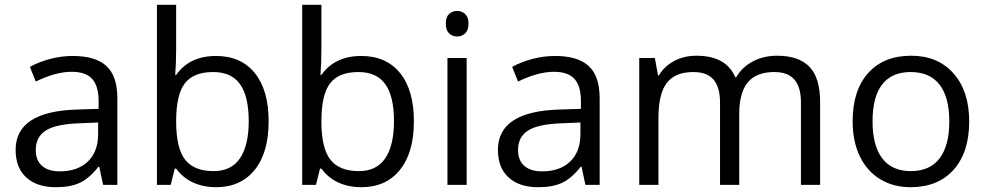

<svg xmlns="http://www.w3.org/2000/svg" viewBox="-20 -780 4165 810"><path d="M415 0 398.9 -76.2H395Q355 -25.9 315.2 -8.1Q275.4 9.8 215.8 9.8Q136.2 9.8 91.1 -31.2Q45.9 -72.3 45.9 -147.9Q45.9 -310.1 305.2 -317.9L396 -320.8V-354Q396 -417 368.9 -447Q341.8 -477.1 282.2 -477.1Q215.3 -477.1 130.9 -436L106 -498Q145.5 -519.5 192.6 -531.7Q239.7 -543.9 287.1 -543.9Q382.8 -543.9 429 -501.5Q475.1 -459 475.1 -365.2V0ZM231.9 -57.1Q307.6 -57.1 350.8 -98.6Q394 -140.1 394 -214.8V-263.2L313 -259.8Q216.3 -256.3 173.6 -229.7Q130.9 -203.1 130.9 -147Q130.9 -103 157.5 -80.1Q184.1 -57.1 231.9 -57.1Z M891.1 -543.9Q996.6 -543.9 1054.9 -471.9Q1113.3 -399.9 1113.3 -268.1Q1113.3 -136.2 1054.4 -63.2Q995.6 9.8 891.1 9.8Q838.9 9.8 795.7 -9.5Q752.4 -28.8 723.1 -68.8H717.3L700.2 0H642.1V-759.8H723.1V-575.2Q723.1 -513.2 719.2 -463.9H723.1Q779.8 -543.9 891.1 -543.9ZM879.4 -476.1Q796.4 -476.1 759.8 -428.5Q723.1 -380.9 723.1 -268.1Q723.1 -155.3 760.7 -106.7Q798.3 -58.1 881.3 -58.1Q956.1 -58.1 992.7 -112.5Q1029.3 -167 1029.3 -269Q1029.3 -373.5 992.7 -424.8Q956.1 -476.1 879.4 -476.1Z M1503.9 -543.9Q1609.4 -543.9 1667.7 -471.9Q1726.1 -399.9 1726.1 -268.1Q1726.1 -136.2 1667.2 -63.2Q1608.4 9.8 1503.9 9.8Q1451.7 9.8 1408.4 -9.5Q1365.2 -28.8 1335.9 -68.8H1330.1L1313 0H1254.9V-759.8H1335.9V-575.2Q1335.9 -513.2 1332 -463.9H1335.9Q1392.6 -543.9 1503.9 -543.9ZM1492.2 -476.1Q1409.2 -476.1 1372.6 -428.5Q1335.9 -380.9 1335.9 -268.1Q1335.9 -155.3 1373.5 -106.7Q1411.1 -58.1 1494.1 -58.1Q1568.8 -58.1 1605.5 -112.5Q1642.1 -167 1642.1 -269Q1642.1 -373.5 1605.5 -424.8Q1568.8 -476.1 1492.2 -476.1Z M1948.7 0H1867.7V-535.2H1948.7ZM1860.8 -680.2Q1860.8 -708 1874.5 -720.9Q1888.2 -733.9 1908.7 -733.9Q1928.2 -733.9 1942.4 -720.7Q1956.5 -707.5 1956.5 -680.2Q1956.5 -652.8 1942.4 -639.4Q1928.2 -626 1908.7 -626Q1888.2 -626 1874.5 -639.4Q1860.8 -652.8 1860.8 -680.2Z M2449.7 0 2433.6 -76.2H2429.7Q2389.6 -25.9 2349.9 -8.1Q2310.1 9.8 2250.5 9.8Q2170.9 9.8 2125.7 -31.2Q2080.6 -72.3 2080.6 -147.9Q2080.6 -310.1 2339.8 -317.9L2430.7 -320.8V-354Q2430.7 -417 2403.6 -447Q2376.5 -477.1 2316.9 -477.1Q2250 -477.1 2165.5 -436L2140.6 -498Q2180.2 -519.5 2227.3 -531.7Q2274.4 -543.9 2321.8 -543.9Q2417.5 -543.9 2463.6 -501.5Q2509.8 -459 2509.8 -365.2V0ZM2266.6 -57.1Q2342.3 -57.1 2385.5 -98.6Q2428.7 -140.1 2428.7 -214.8V-263.2L2347.7 -259.8Q2251 -256.3 2208.3 -229.7Q2165.5 -203.1 2165.5 -147Q2165.5 -103 2192.1 -80.1Q2218.8 -57.1 2266.6 -57.1Z M3358.9 0V-348.1Q3358.9 -412.1 3331.5 -444.1Q3304.2 -476.1 3246.6 -476.1Q3170.9 -476.1 3134.8 -432.6Q3098.6 -389.2 3098.6 -298.8V0H3017.6V-348.1Q3017.6 -412.1 2990.2 -444.1Q2962.9 -476.1 2904.8 -476.1Q2828.6 -476.1 2793.2 -430.4Q2757.8 -384.8 2757.8 -280.8V0H2676.8V-535.2H2742.7L2755.9 -461.9H2759.8Q2782.7 -501 2824.5 -522.9Q2866.2 -544.9 2918 -544.9Q3043.5 -544.9 3082 -454.1H3085.9Q3109.9 -496.1 3155.3 -520.5Q3200.7 -544.9 3258.8 -544.9Q3349.6 -544.9 3394.8 -498.3Q3439.9 -451.7 3439.9 -349.1V0Z M4068.8 -268.1Q4068.8 -137.2 4002.9 -63.7Q3937 9.8 3820.8 9.8Q3749 9.8 3693.4 -23.9Q3637.7 -57.6 3607.4 -120.6Q3577.1 -183.6 3577.1 -268.1Q3577.1 -398.9 3642.6 -471.9Q3708 -544.9 3824.2 -544.9Q3936.5 -544.9 4002.7 -470.2Q4068.8 -395.5 4068.8 -268.1ZM3661.1 -268.1Q3661.1 -165.5 3702.1 -111.8Q3743.2 -58.1 3822.8 -58.1Q3902.3 -58.1 3943.6 -111.6Q3984.9 -165 3984.9 -268.1Q3984.9 -370.1 3943.6 -423.1Q3902.3 -476.1 3821.8 -476.1Q3742.2 -476.1 3701.7 -423.8Q3661.1 -371.6 3661.1 -268.1Z"/></svg>

Font: CAA NEO Sans
Style: Regular
Weight: 400
Version: Version 1.10